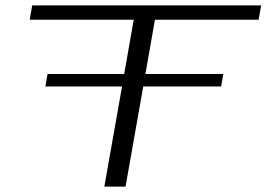

<svg xmlns="http://www.w3.org/2000/svg" viewBox="-20 -695 1020 715"><path d="M149 -373 157 -419.5H442.5L478 -621.5H90.5L100 -675H952.5L943 -621.5H557L521.5 -419.5H811.5L803.5 -373H513.5L447.5 0H368.5L434.5 -373Z"/></svg>

Font: Anybody UltraExpanded Light
Style: Italic
Weight: 300
Width: 9
Italic angle: -10°
Designer: Tyler Finck
Foundry: Etcetera Type Company
Version: Version 1.010; ttfautohint (v1.8.3) -l 8 -r 50 -G 200 -x 14 